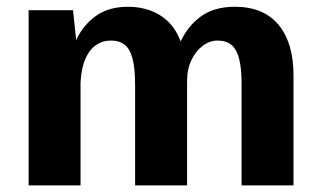

<svg xmlns="http://www.w3.org/2000/svg" viewBox="-20 -559 967 579"><path d="M66.3 0V-528.3H200.3L209.6 -438Q230.5 -483 269 -510.8Q307.5 -538.6 366.6 -538.6Q400.7 -538.6 431.3 -528.1Q462 -517.7 486.2 -494.7Q510.4 -471.7 524.9 -434Q545.8 -480.1 585.7 -509.3Q625.7 -538.6 688.2 -538.6Q775 -538.6 820.1 -484Q865.1 -429.5 865.1 -332.1V0H708.5V-307.1Q708.5 -351.6 701.5 -380.3Q694.5 -409 678.8 -422.9Q663 -436.7 636.2 -436.7Q612.6 -436.7 591.6 -421Q570.5 -405.4 557.4 -378.1Q544.2 -350.8 544.2 -315.6V0H387.4V-302.2Q387.4 -353.3 379.6 -382.6Q371.8 -411.9 355.7 -424.3Q339.6 -436.7 314.5 -436.7Q289.3 -436.7 269.4 -422.9Q249.5 -409.2 237.4 -381.3Q225.2 -353.5 222.9 -310.9V0Z"/></svg>

Font: Comme
Style: Regular
Weight: 400
Designer: Vernon Adams
Foundry: Vernon Adams
Version: Version 1.000;gftools[0.9.27]